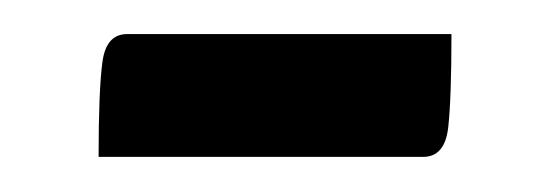

<svg xmlns="http://www.w3.org/2000/svg" viewBox="-20 -337 318 111"><path d="M37 -246.3Q37 -284.7 39.2 -301Q41.3 -317.3 53.5 -317.3H241Q241 -279.9 239.1 -263.1Q237.1 -246.3 224.6 -246.3Z"/></svg>

Font: Yanone Kaffeesatz ExtraLight
Style: Regular
Weight: 200
Designer: Yanone (Cyrillic: Daniel Pouzeot, Huerta Tipografica, and Cyreal)
Foundry: Yanone
Version: Version 2.003